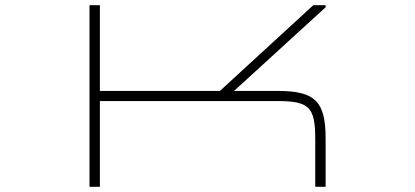

<svg xmlns="http://www.w3.org/2000/svg" viewBox="-20 -720 1600 740"><path d="M325 -700V0H365V-330.5H1049.5C1171.5 -330.5 1195 -307 1195 -185V0H1235V-185C1235 -329.5 1195 -369.5 1050.5 -369.5H882L1235 -692V-700H1187.5L827.5 -369.5H365V-700Z"/></svg>

Font: Melete UltraLight
Style: Regular
Weight: 200
Width: 6
Designer: Sora Sagano
Foundry: DOT COLON
Version: Version 0.200;FEAKit 1.0